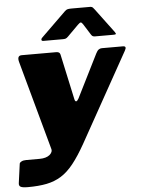

<svg xmlns="http://www.w3.org/2000/svg" viewBox="-72 -799 744 1011"><g transform="rotate(-5 299.5 -293.5)"><path d="M34 165Q6 165 -4 159.5Q-14 154 -12 140L2 38Q3 32 12.5 27Q22 22 38 22H109Q126 22 139.5 18Q153 14 161.5 7Q170 0 173.5 -8.5Q177 -17 174 -26L45 -496Q36 -530 62 -530H245Q263 -530 266 -515L318 -275Q321 -262 327 -263Q333 -264 340 -277L454 -505Q461 -519 468.5 -524.5Q476 -530 485 -530H597Q619 -530 605 -506L343 -36Q308 26 276.5 65.5Q245 105 210.5 126.5Q176 148 133.5 156.5Q91 165 34 165ZM399 -663Q392 -674 387 -674.5Q382 -675 371 -664L313 -606Q306 -599 300.5 -597Q295 -595 285 -595H182Q173 -595 172.5 -601.5Q172 -608 178 -613L309 -741Q317 -749 325 -750.5Q333 -752 347 -752H442Q453 -752 458 -746Q463 -740 467 -735L561 -609Q568 -599 565 -597Q562 -595 551 -595H455Q446 -595 441.5 -598.5Q437 -602 433 -609Z"/></g></svg>

Font: Libre Franklin Thin Black
Style: Italic
Weight: 900
Italic angle: -8°
Version: Version 2.000